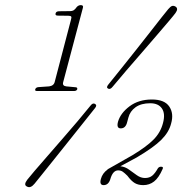

<svg xmlns="http://www.w3.org/2000/svg" viewBox="-20 -732 746 768"><path d="M211.5 -669.5Q199.5 -669.5 202.5 -679Q205 -687 217 -687L260.5 -687.5Q269 -687.5 274.8 -691Q280.5 -694.5 287.5 -704.5Q294.5 -711.5 303 -711.5Q315 -711.5 311.5 -700.5L233 -404.5Q228 -388.5 245 -386.5L282.5 -383Q290.5 -382.5 289 -375Q286 -368 276.5 -368H128Q118.5 -368 121 -375Q123.5 -382.5 133.5 -383.5L176.5 -386.5Q195.5 -389 199 -405L264 -653.5Q267 -663 264.5 -666Q262 -669 253 -669ZM430.5 -385Q421 -373 412.5 -377.5Q403.5 -382 413.5 -394Q437 -423 466 -459.2Q495 -495.5 524.8 -533Q554.5 -570.5 580.8 -604.2Q607 -638 626.2 -662.2Q645.5 -686.5 653 -695.5Q662 -706 668 -708Q674 -710 681.5 -706Q695 -698 682 -680Q675.5 -671 655.5 -647.5Q635.5 -624 607.2 -591Q579 -558 547 -521.2Q515 -484.5 484.5 -449Q454 -413.5 430.5 -385ZM342 -309.5Q351 -321.5 360 -316.5Q369.5 -311 360 -299.5Q338 -272 309.8 -236.5Q281.5 -201 251.8 -163.8Q222 -126.5 194.8 -92.5Q167.5 -58.5 147.2 -33.2Q127 -8 118 3Q102 22.5 87.5 14Q73.5 7.5 89 -13Q97 -23.5 118.2 -48.2Q139.5 -73 168.5 -106.2Q197.5 -139.5 229.2 -176Q261 -212.5 290.5 -247.2Q320 -282 342 -309.5ZM383.5 -16Q389.5 -39 410.5 -54L410 -54.5L509.5 -111Q566.5 -145.5 594.5 -174Q622.5 -202.5 632 -240Q642 -277 627.8 -298Q613.5 -319 581 -319Q544.5 -319 522.2 -303Q500 -287 493.5 -261.5L488.5 -243Q482.5 -218.5 463 -218.5Q445 -218.5 452 -245Q462 -279.5 498.2 -306.8Q534.5 -334 587.5 -334Q638 -334 657 -306Q676 -278 664.5 -238Q656 -203.5 625.5 -173Q595 -142.5 526.5 -102L461.5 -67Q480.5 -65 496.2 -53.5Q512 -42 527.5 -31Q543 -20 560 -20Q578 -20 589.2 -29.5Q600.5 -39 612 -59.5Q617.5 -66 626 -65Q634.5 -64.5 630.5 -56Q615 -20.5 596.2 -6Q577.5 8.5 553 8.5Q533.5 8.5 519.5 0.5Q505.5 -7.5 489.5 -29Q479 -39.5 471.2 -45Q463.5 -50.5 452.5 -50.5Q431 -50.5 421 -14.5Q413.5 8.5 394.5 8.5Q377 8.5 383.5 -16Z"/></svg>

Font: Fraunces 9pt Thin
Style: Italic
Weight: 100
Italic angle: -16°
Version: Version 1.000;[b76b70a41]